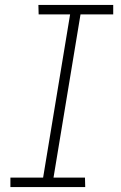

<svg xmlns="http://www.w3.org/2000/svg" viewBox="-20 -755 490 775"><path d="M22 0V-38H154L263 -697H136L135 -735H437V-697H305L196 -38H323L324 0Z"/></svg>

Font: Iosevka Etoile Extralight
Style: Italic
Weight: 200
Italic angle: -9°
Designer: Belleve Invis
Foundry: Belleve Invis
Version: Version 22.1.2; ttfautohint (v1.8.4)